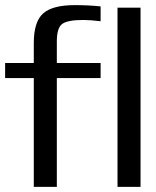

<svg xmlns="http://www.w3.org/2000/svg" viewBox="-47 -730 610 750"><path d="M502 0H412V-700H502ZM278 -652Q217 -652 196 -636.5Q175 -621 175 -568V-484H346V-425H175V0H85V-425H-27V-484H85V-562Q85 -645 121.5 -677.5Q158 -710 245 -710Q299 -710 346 -705V-647Q306 -652 278 -652Z"/></svg>

Font: Gamestation Display
Style: Regular
Weight: 400
Designer: Jonas Hecksher
Foundry: Jonas Hecksher, Playtypeª, e-types AS
Version: Version 1.003